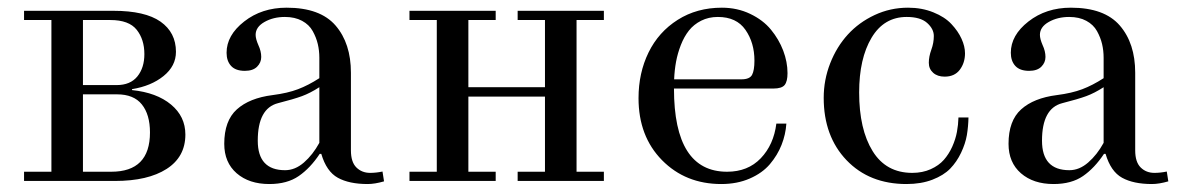

<svg xmlns="http://www.w3.org/2000/svg" viewBox="-20 -459 3007 487"><path d="M41 0V-23.4H110.4V-408.2H41V-431.6H267.6Q348.1 -431.6 387.2 -404.1Q426.3 -376.5 426.3 -327.6Q426.3 -291.5 394.8 -266.1Q363.3 -240.7 314.9 -232.9V-230.5Q377.4 -224.1 413.8 -193.8Q450.2 -163.6 450.2 -117.7Q450.2 -61 402.6 -30.5Q355 0 271.5 0ZM190.4 -23.4H262.2Q360.4 -23.4 360.4 -123Q360.4 -168.5 339.8 -194.1Q319.3 -219.7 276.9 -219.7H190.4ZM190.4 -243.2H275.9Q310.5 -243.2 328.4 -265.1Q346.2 -287.1 346.2 -321.8Q346.2 -358.9 326.7 -383.5Q307.1 -408.2 259.8 -408.2H190.4Z M548.8 -94.2Q548.8 -152.8 580.8 -181.6Q612.8 -210.4 671.4 -217.8Q709.5 -222.7 735.8 -232.7Q762.2 -242.7 790 -260.7V-312.5Q790 -330.6 786.1 -347.2Q782.2 -363.8 773.2 -380.1Q764.2 -396.5 746.1 -406.2Q728 -416 702.6 -416Q673.3 -416 650.9 -403.3Q628.4 -390.6 628.4 -370.6Q628.4 -360.4 635.3 -344.7Q642.6 -329.1 642.6 -314.5Q642.6 -300.3 632.1 -289.8Q621.6 -279.3 601.1 -279.3Q577.6 -279.3 566.2 -291.7Q554.7 -304.2 554.7 -325.2Q554.7 -369.6 599.4 -404.5Q644 -439.5 707 -439.5Q792 -439.5 831.1 -394.3Q870.1 -349.1 870.1 -274.4V-77.6Q870.1 -47.9 884 -34.2Q897.9 -20.5 918.9 -20.5Q933.6 -20.5 950.2 -23.9L954.1 1Q930.7 7.8 912.6 7.8Q865.7 7.8 836.9 -8.1Q808.1 -23.9 794.9 -68.8H791Q767.1 -32.7 737.8 -12.5Q708.5 7.8 663.1 7.8Q611.8 7.8 580.3 -19.5Q548.8 -46.9 548.8 -94.2ZM633.8 -102.1Q633.8 -27.3 703.1 -27.3Q728.5 -27.3 751 -46.9Q773.4 -66.4 790 -96.7V-237.8Q766.6 -222.7 745.8 -215.1Q725.1 -207.5 685.1 -197.3Q633.8 -184.1 633.8 -102.1Z M1018.6 0V-23.4H1087.9V-408.2H1018.6V-431.6H1237.3V-408.2H1168V-237.8H1362.3V-408.2H1293V-431.6H1511.7V-408.2H1442.4V-23.4H1511.7V0H1293V-23.4H1362.3V-213.9H1168V-23.4H1237.3V0Z M1599.6 -210Q1599.6 -273.9 1625 -325.9Q1650.4 -377.9 1699 -408.7Q1747.6 -439.5 1811 -439.5Q1850.1 -439.5 1882.8 -423.8Q1915.5 -408.2 1935.5 -383.8Q1955.6 -359.4 1966.6 -330.6Q1977.5 -301.8 1977.5 -273.4Q1977.5 -252.4 1970.2 -243.4Q1962.9 -234.4 1941.4 -234.4H1689.5Q1689.5 -23.4 1824.2 -23.4Q1877 -23.4 1909.7 -57.6Q1942.4 -91.8 1949.2 -145.5H1974.6Q1972.7 -117.7 1962.4 -91.6Q1952.1 -65.4 1932.9 -42.7Q1913.6 -20 1881.6 -6.1Q1849.6 7.8 1809.6 7.8Q1718.8 7.8 1659.2 -52.7Q1599.6 -113.3 1599.6 -210ZM1689.9 -257.8H1860.8Q1881.3 -257.8 1887.5 -269Q1893.6 -280.3 1893.6 -305.2Q1893.6 -350.6 1870.8 -383.3Q1848.1 -416 1800.8 -416Q1777.3 -416 1758.5 -406.5Q1739.7 -397 1727.5 -381.6Q1715.3 -366.2 1707 -345Q1698.7 -323.7 1694.8 -302.5Q1690.9 -281.2 1689.9 -257.8Z M2069.3 -210.9Q2069.3 -256.3 2085.7 -298.3Q2102.1 -340.3 2130.4 -371.3Q2158.7 -402.3 2198.5 -420.9Q2238.3 -439.5 2283.2 -439.5Q2318.4 -439.5 2347.4 -427.7Q2376.5 -416 2393.3 -397.9Q2410.2 -379.9 2418.9 -360.6Q2427.7 -341.3 2427.7 -323.7Q2427.7 -299.8 2414.6 -282.2Q2401.4 -264.6 2376 -264.6Q2357.9 -264.6 2346.9 -274.4Q2335.9 -284.2 2335.9 -299.8Q2335.9 -315.4 2342.3 -333Q2348.6 -350.1 2348.6 -367.7Q2348.6 -385.7 2331.5 -400.9Q2314.5 -416 2279.8 -416Q2222.2 -416 2190.7 -363.3Q2159.2 -310.5 2159.2 -224.6Q2159.2 -130.9 2193.4 -75.7Q2227.5 -20.5 2293.9 -20.5Q2319.8 -20.5 2340.6 -29.8Q2361.3 -39.1 2374 -53.5Q2386.7 -67.9 2395.3 -86.9Q2403.8 -106 2407.2 -124.3Q2410.6 -142.6 2411.1 -161.1H2436.5Q2436 -137.7 2432.4 -116.2Q2428.7 -94.7 2417.7 -71.5Q2406.7 -48.3 2390.1 -31.2Q2373.5 -14.2 2345 -3.2Q2316.4 7.8 2279.3 7.8Q2185.1 7.8 2127.2 -52.7Q2069.3 -113.3 2069.3 -210.9Z M2538.1 -94.2Q2538.1 -152.8 2570.1 -181.6Q2602.1 -210.4 2660.6 -217.8Q2698.7 -222.7 2725.1 -232.7Q2751.5 -242.7 2779.3 -260.7V-312.5Q2779.3 -330.6 2775.4 -347.2Q2771.5 -363.8 2762.5 -380.1Q2753.4 -396.5 2735.4 -406.2Q2717.3 -416 2691.9 -416Q2662.6 -416 2640.1 -403.3Q2617.7 -390.6 2617.7 -370.6Q2617.7 -360.4 2624.5 -344.7Q2631.8 -329.1 2631.8 -314.5Q2631.8 -300.3 2621.3 -289.8Q2610.8 -279.3 2590.3 -279.3Q2566.9 -279.3 2555.4 -291.7Q2543.9 -304.2 2543.9 -325.2Q2543.9 -369.6 2588.6 -404.5Q2633.3 -439.5 2696.3 -439.5Q2781.2 -439.5 2820.3 -394.3Q2859.4 -349.1 2859.4 -274.4V-77.6Q2859.4 -47.9 2873.3 -34.2Q2887.2 -20.5 2908.2 -20.5Q2922.9 -20.5 2939.5 -23.9L2943.4 1Q2919.9 7.8 2901.9 7.8Q2855 7.8 2826.2 -8.1Q2797.4 -23.9 2784.2 -68.8H2780.3Q2756.3 -32.7 2727.1 -12.5Q2697.8 7.8 2652.3 7.8Q2601.1 7.8 2569.6 -19.5Q2538.1 -46.9 2538.1 -94.2ZM2623 -102.1Q2623 -27.3 2692.4 -27.3Q2717.8 -27.3 2740.2 -46.9Q2762.7 -66.4 2779.3 -96.7V-237.8Q2755.9 -222.7 2735.1 -215.1Q2714.4 -207.5 2674.3 -197.3Q2623 -184.1 2623 -102.1Z"/></svg>

Font: Theano Didot
Style: Regular
Weight: 400
Designer: Alexey Kryukov
Version: Version 2.0